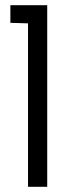

<svg xmlns="http://www.w3.org/2000/svg" viewBox="-20 -720 245 740"><path d="M20 -632 88 -630V0H162V-700H20Z"/></svg>

Font: Advent Pro Medium
Style: Regular
Weight: 500
Designer: VivaRado, Andreas Kalpakidis
Foundry: VivaRado, Andreas Kalpakidis
Version: Version 3.000